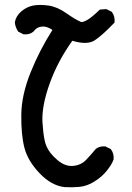

<svg xmlns="http://www.w3.org/2000/svg" viewBox="-20 -762 540 788"><path d="M244.6 5.9Q190.4 -0.5 142.1 -51.3Q94.2 -101.6 80.1 -155.8Q66.4 -209.5 67.4 -291Q68.4 -373 106 -465.8Q142.1 -555.7 195.3 -639.2Q170.4 -655.8 150.9 -652.8Q139.6 -651.4 131.8 -646.5Q124 -641.6 118.2 -633.3L117.7 -632.8L117.2 -632.3Q101.6 -619.1 77.6 -621.1H76.7L75.7 -621.6L56.2 -631.3L54.7 -632.3L53.7 -633.8Q43 -650.4 41 -669.4V-669.9V-670.9Q45.4 -696.3 67.4 -715.3Q89.4 -733.9 116.2 -739.3Q142.6 -744.1 178.7 -739.3Q215.3 -733.9 252 -708Q287.1 -683.1 310.5 -672.9Q314 -670.4 321.3 -672.6Q328.6 -674.8 337.9 -679.9Q347.2 -685.1 360.1 -695.8Q373 -706.5 387.7 -720.7L389.2 -722.7H391.1L414.6 -724.6H416L417.5 -724.1L437 -714.4L438.5 -713.4L439.5 -712.4Q452.1 -695.3 450.2 -671.4V-669.4L448.7 -668Q399.4 -616.7 369.1 -596.7Q337.9 -576.2 276.9 -594.7Q247.1 -553.2 223.9 -509.5Q200.7 -465.8 184.1 -419.9Q150.4 -326.2 154.3 -259.3Q155.8 -236.8 158 -218.3Q160.2 -199.7 163.3 -185.8Q166.5 -171.9 170.4 -162.6Q182.6 -133.3 215.3 -105.5Q247.1 -78.1 279.8 -81.1Q312.5 -84 333.5 -106Q356 -129.9 371.6 -148.9V-149.4L372.1 -149.9Q387.7 -163.1 411.6 -161.1H412.6L413.6 -160.6L433.1 -150.9L434.6 -149.9L435.5 -148.9Q448.2 -131.8 446.3 -107.9V-106.9L445.8 -106.4Q441.9 -95.7 434.6 -84Q427.2 -72.3 417 -59.6Q396.5 -34.7 366.7 -16.6Q352.1 -7.3 336.9 -2Q321.8 3.4 306.2 4.9Q276.4 7.8 244.6 5.9Z"/></svg>

Font: NaikaiFont
Style: SemiBold
Weight: 600
Version: Version 1.89